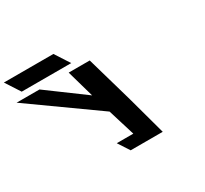

<svg xmlns="http://www.w3.org/2000/svg" viewBox="-573 -1122 1463 1370"><g transform="rotate(-30 158.5 -436.5)"><path d="M-402.8 -872 -325.1 -752H82.9L5.2 -872ZM-396.1 -702.1 146.8 -315.4 214.7 -94.4H78.3L138.9 -0.9H243.4H403.2L316 -320.5L206.5 -702.1H33.1L96.9 -477.7L-207.4 -702.1Z"/></g></svg>

Font: Hussar
Style: BdOpOblSeven
Weight: 700
Foundry: Cannot Into Space Fonts
Version: Version 2.00